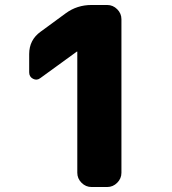

<svg xmlns="http://www.w3.org/2000/svg" viewBox="-20 -750 690 770"><path d="M142 -437Q128 -426 112.5 -434Q97 -442 97 -460V-533Q97 -590 143 -623L244 -697Q289 -730 347 -730H410Q433 -730 450 -713Q467 -696 467 -673V-57Q467 -34 450 -17Q433 0 410 0H347Q324 0 307 -17Q290 -34 290 -57V-543H289H288Z"/></svg>

Font: Rounded Mplus 1c ExtraBold
Style: Regular
Weight: 800
Version: Version 1.059.20150529